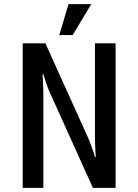

<svg xmlns="http://www.w3.org/2000/svg" viewBox="-20 -910 670 930"><path d="M267 -740 312 -890H422L332 -740ZM90 0V-700H200L410 -235Q414 -227 420.5 -207.5Q427 -188 430 -181Q432 -175 435.5 -164.5Q439 -154 440 -150H444L442 -181Q440 -215 440 -235V-700H540V0H430L220 -465Q211 -485 200 -519Q199 -523 195.5 -533.5Q192 -544 190 -550H186L188 -519Q190 -481 190 -465V0Z"/></svg>

Font: Scada
Style: Regular
Weight: 400
Designer: Jovanny Lemonad
Foundry: Jovanny Lemonad
Version: Version 4.100;PS 004.100;hotconv 1.0.88;makeotf.lib2.5.64775